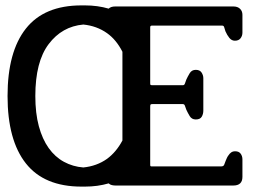

<svg xmlns="http://www.w3.org/2000/svg" viewBox="-20 -688 976 712"><path d="M845 0H409Q402 0 395 -1.5Q388 -3 383 -8Q342 4 295 4H282Q144 4 76 -82Q8 -168 8 -332Q8 -496 76 -582Q144 -668 282 -668H295Q342 -668 383 -656Q391 -664 407 -664H846Q861 -664 870 -655.5Q879 -647 879 -633V-567Q879 -555 872 -546Q865 -537 851 -537Q839 -537 830.5 -547.5Q822 -558 816 -572Q813 -580 811.5 -586.5Q810 -593 804 -593H543Q537 -593 537 -587V-379Q537 -375 538 -373.5Q539 -372 545 -372H658Q664 -372 666 -379Q668 -386 671 -393Q676 -404 683.5 -416.5Q691 -429 706 -429Q721 -429 727.5 -419Q734 -409 734 -398V-278Q734 -265 728 -255Q722 -245 706 -245Q691 -245 683.5 -257.5Q676 -270 671 -281Q668 -288 666 -295Q664 -302 658 -302H545Q540 -302 538.5 -300.5Q537 -299 537 -292V-76Q537 -71 541 -71H801Q809 -71 811.5 -77.5Q814 -84 817 -92Q819 -97 821.5 -102.5Q824 -108 828 -113Q831 -118 837 -122.5Q843 -127 852 -127Q866 -127 872.5 -118Q879 -109 879 -97V-32Q879 0 845 0ZM377 -565Q339 -592 289 -597Q210 -590 160.5 -524.5Q111 -459 111 -332Q111 -268 124 -220Q137 -172 160.5 -139Q184 -106 217 -88Q250 -70 289 -67Q339 -72 377 -99Q411 -124 434 -167V-496Q411 -541 377 -565Z"/></svg>

Font: Jura
Style: Bold
Weight: 700
Designer: Ed Merritt
Foundry: Ten by Twenty
Version: Version 1.007